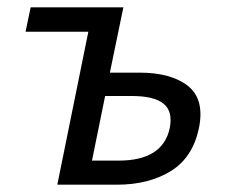

<svg xmlns="http://www.w3.org/2000/svg" viewBox="-20 -506 621 526"><path d="M137 0 222 -419H50L64 -486H318L281 -307H362Q449 -307 495 -270.5Q541 -234 525 -155Q508 -74 447.5 -37Q387 0 300 0ZM232 -66H305Q426 -66 445 -155Q454 -201 428 -222Q402 -243 341 -243H268Z"/></svg>

Font: mr_Source Sans Pro
Style: Italic
Weight: 400
Italic angle: -11°
Designer: Paul D. Hunt
Foundry: Adobe Systems Incorporated
Version: Version 1.036;July 10, 2024;FontCreator 11.5.0.2430 64-bit